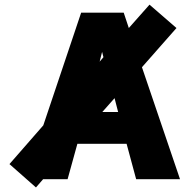

<svg xmlns="http://www.w3.org/2000/svg" viewBox="-20 -786 836 842"><path d="M417 -515.6 433.6 -535.2 427.7 -558.6ZM544.9 -663.1 635.7 -765.6 753.9 -663.1 602.5 -491.2 769.5 0H577.1L535.2 -155.3H319.3L276.4 0H168.9L137.7 36.1L21.5 -66.4L169.9 -236.3L335.9 -730.5H522.5ZM428.7 -294.9H498L482.4 -355.5Z"/></svg>

Font: Gen Shin Gothic Heavy
Style: Bold
Weight: 900
Designer: [Source Han Sans]
Ryoko NISHIZUKA  (kana & ideographs); Paul D. Hunt (Latin, Greek & Cyrillic); Wenlong ZHANG  (bopomofo
Version: Version 1.002.20150607